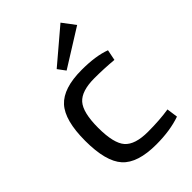

<svg xmlns="http://www.w3.org/2000/svg" viewBox="-220 -825 929 929"><g transform="rotate(-45 244.5 -360.5)"><path d="M423 -668 231 -548 202 -587 374 -733ZM285 -499Q381 -499 442 -476L431 -421Q365 -427 300 -427Q212 -427 177.5 -388Q143 -349 143 -244Q143 -138 177.5 -99Q212 -60 300 -60Q380 -60 443 -70L451 -13Q380 12 285 12Q158 12 106 -45.5Q54 -103 54 -244Q54 -384 106.5 -441.5Q159 -499 285 -499Z"/></g></svg>

Font: Exo 2
Style: Regular
Weight: 400
Designer: Natanael Gama
Version: Version 1.001;PS 001.001;hotconv 1.0.70;makeotf.lib2.5.58329